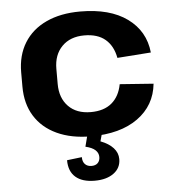

<svg xmlns="http://www.w3.org/2000/svg" viewBox="-53 -600 782 858"><g transform="rotate(-5 337.5 -170.5)"><path d="M338 10Q250 10 185.5 -20Q121 -50 86.5 -105.5Q52 -161 52 -238V-302Q52 -378 86.5 -434Q121 -490 185.5 -520Q250 -550 338 -550Q471 -550 549 -493.5Q627 -437 637 -340L486 -329Q476 -383 441.5 -412.5Q407 -442 347 -442Q284 -442 247 -404.5Q210 -367 210 -304V-236Q210 -173 246.5 -135.5Q283 -98 347 -98Q406 -98 441 -127.5Q476 -157 486 -211L637 -200Q627 -103 548.5 -46.5Q470 10 338 10ZM338 209Q282 209 252 183Q222 157 222 107L289 99Q289 120 300 131Q311 142 329 142Q347 142 357 132Q367 122 367 105Q367 87 353 74Q339 61 309 54L323 0H388L378 36Q415 50 435 72Q455 94 455 122Q455 162 423 185.5Q391 209 338 209Z"/></g></svg>

Font: Pathway Extreme 28pt
Style: Bold
Weight: 700
Designer: Eduardo Rodriguez Tunni
Foundry: Eduardo Rodriguez Tunni
Version: Version 1.001;gftools[0.9.26]